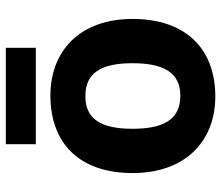

<svg xmlns="http://www.w3.org/2000/svg" viewBox="-70 -772 759 659"><g transform="rotate(-90 309.5 -442.5)"><path d="M475 -802H144V-699H475ZM574 -367C574 -548 464 -649 311 -649C146 -649 45 -548 45 -367C45 -185 155 -83 308 -83C472 -83 574 -185 574 -367ZM197 -367C197 -475 230 -529 309 -529C389 -529 422 -475 422 -367C422 -259 389 -203 310 -203C230 -203 197 -259 197 -367Z"/></g></svg>

Font: Noto Sans Kannada UI
Style: Bold
Weight: 700
Designer: Jelle Bosma - Monotype Design Team
Foundry: Monotype Imaging Inc.
Version: Version 2.005